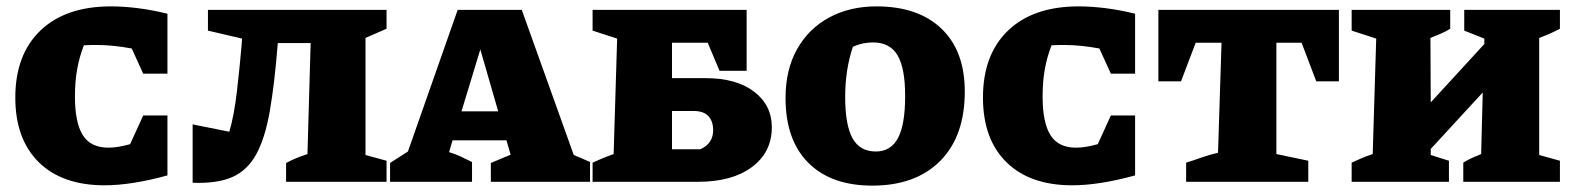

<svg xmlns="http://www.w3.org/2000/svg" viewBox="-20 -570 4940 602"><path d="M308 11Q175 11 101.5 -61.5Q28 -134 28 -264Q28 -399 107 -474.5Q186 -550 328 -550Q367 -550 411.5 -544.5Q456 -539 505 -527V-339H429L393 -418Q366 -423 338 -426Q310 -429 282 -429Q263 -429 243 -428Q229 -392 222 -353.5Q215 -315 215 -267Q215 -186 239.5 -146.5Q264 -107 320 -107Q349 -107 388 -118L429 -208H505V-20Q392 11 308 11Z M584 3V-180L699 -157Q714 -208 722.5 -281Q731 -354 737 -422L739 -449L632 -474V-539H1192V-480Q1183 -476 1178.5 -474Q1174 -472 1163.5 -467.5Q1153 -463 1126 -451V-84L1192 -66V0H877V-59Q892 -67 907.5 -73.5Q923 -80 944 -87L954 -435H851Q841 -308 826 -222Q811 -136 783 -85.5Q755 -35 707.5 -14.5Q660 6 584 3Z M1779 -84Q1792 -79 1804 -73.5Q1816 -68 1830 -62V0H1519V-59L1581 -85L1568 -130H1399L1388 -93Q1408 -87 1425 -79Q1442 -71 1460 -62V0H1203V-59L1259 -95L1415 -539H1616ZM1427 -221H1542L1486 -415Z M1838 0V-60Q1854 -67 1866.5 -72.5Q1879 -78 1904 -87L1915 -449L1838 -474V-539H2321V-348H2236L2199 -436H2087V-325H2192Q2289 -325 2344.5 -282.5Q2400 -240 2400 -171Q2400 -93 2338 -46.5Q2276 0 2169 0ZM2087 -102H2176Q2216 -120 2216 -162Q2216 -190 2201 -206Q2186 -222 2155 -222H2087Z M2715 12Q2586 12 2514.5 -59.5Q2443 -131 2443 -263Q2443 -352 2479.5 -416.5Q2516 -481 2580.5 -515.5Q2645 -550 2728 -550Q2859 -550 2932 -480Q3005 -410 3005 -283Q3005 -143 2928 -65.5Q2851 12 2715 12ZM2726 -95Q2773 -95 2795.5 -137Q2818 -179 2818 -269Q2818 -357 2794 -397Q2770 -437 2717 -437Q2703 -437 2687 -434Q2671 -431 2654 -423Q2630 -351 2630 -266Q2630 -178 2653 -136.5Q2676 -95 2726 -95Z M3342 11Q3209 11 3135.5 -61.5Q3062 -134 3062 -264Q3062 -399 3141 -474.5Q3220 -550 3362 -550Q3401 -550 3445.5 -544.5Q3490 -539 3539 -527V-339H3463L3427 -418Q3400 -423 3372 -426Q3344 -429 3316 -429Q3297 -429 3277 -428Q3263 -392 3256 -353.5Q3249 -315 3249 -267Q3249 -186 3273.5 -146.5Q3298 -107 3354 -107Q3383 -107 3422 -118L3463 -208H3539V-20Q3426 11 3342 11Z M4178 -539V-315H4107L4061 -436H3982V-87L4082 -66V0H3699V-60Q3722 -67 3747 -76Q3772 -85 3799 -91L3810 -436H3729L3683 -315H3612V-539Z M4218 0V-60Q4233 -67 4248 -73.5Q4263 -80 4284 -87L4295 -449L4218 -474V-539H4527V-480Q4515 -472 4497.5 -464.5Q4480 -457 4465 -451L4466 -249L4634 -432V-449L4571 -474V-539H4871V-480Q4839 -463 4806 -451V-84L4871 -66V0H4568V-60Q4582 -69 4594.5 -74.5Q4607 -80 4624 -87L4629 -280L4466 -103V-84L4523 -66V0Z"/></svg>

Font: Piazzolla SC ExtraBold
Style: Regular
Weight: 800
Designer: Juan Pablo del Peral
Foundry: Huerta Tipografica
Version: Version 1.330